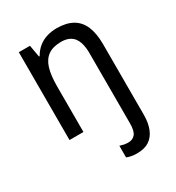

<svg xmlns="http://www.w3.org/2000/svg" viewBox="-186 -660 932 1015"><g transform="rotate(-30 279.5 -153.0)"><path d="M353 240Q333 240 318 237Q303 234 291 229V158Q303 162 315 164.5Q327 167 342 167Q368 167 383.5 148.5Q399 130 399 83V-345Q399 -409 374.5 -440.5Q350 -472 298 -472Q249 -472 219 -451Q189 -430 176 -387.5Q163 -345 163 -279V0H78V-536H146L159 -463H163Q179 -491 201.5 -509.5Q224 -528 253 -537Q282 -546 313 -546Q372 -546 410 -524.5Q448 -503 466.5 -459.5Q485 -416 485 -350V81Q485 130 470.5 166Q456 202 427.5 221Q399 240 353 240Z"/></g></svg>

Font: Noto Sans Hebrew SemiCondensed
Style: Regular
Weight: 400
Width: 4
Designer: Monotype Design Team
Foundry: Monotype Imaging Inc.
Version: Version 2.003